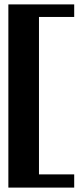

<svg xmlns="http://www.w3.org/2000/svg" viewBox="-20 -730 367 872"><path d="M18 -710H317V-653H157V62H317V122H18Z"/></svg>

Font: Trirong Black
Style: Regular
Weight: 900
Designer: Katatrad Team
Foundry: CadsonDemak
Version: Version 1.001